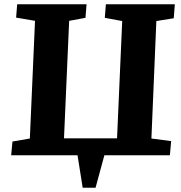

<svg xmlns="http://www.w3.org/2000/svg" viewBox="-20 -723 843 894"><path d="M365 151 341 0H32L38 -64L119 -78L143 -626L55 -641L60 -703H383L378 -640L302 -626L278 -79H525L549 -625L468 -640L473 -703H794L789 -638L708 -625L685 -78L777 -66L771 0H466L425 151Z"/></svg>

Font: Literata 18pt
Style: Bold Italic
Weight: 700
Italic angle: -2°
Designer: Latin by Veronika Burian and Jose Scaglione. Greek by Irene Vlachou. Cyrillic by Vera Evstafieva
Foundry: TypeTogether
Version: Version 3.103;gftools[0.9.29]